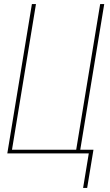

<svg xmlns="http://www.w3.org/2000/svg" viewBox="-20 -755 540 945"><path d="M389 170 417 0H16L137 -735H157L39 -18H355L473 -735H493L375 -18H440L409 170Z"/></svg>

Font: Iosevka Thin Oblique
Style: Regular
Weight: 100
Italic angle: -9°
Monospace: yes
Designer: Belleve Invis
Foundry: Belleve Invis
Version: Version 32.5.0; ttfautohint (v1.8.4)